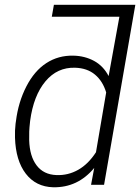

<svg xmlns="http://www.w3.org/2000/svg" viewBox="-20 -770 584 800"><path d="M46.4 -265.1Q56.2 -344.2 89.6 -409.4Q123 -474.6 173.1 -507.1Q223.1 -539.6 286.1 -538.1Q333 -537.1 371.6 -516.4Q410.2 -495.6 432.6 -453.1L477.5 -700.2H195.8L204.6 -750H543.9L413.6 0H359.4L372.6 -70.3Q304.2 12.2 201.7 10.3Q129.4 8.3 87.4 -46.4Q45.4 -101.1 42.5 -196.3Q41.5 -226.6 44.9 -254.9ZM104.5 -255.9Q100.6 -223.1 101.6 -186Q103.5 -119.1 132.6 -80.8Q161.6 -42.5 215.3 -40.5Q263.7 -38.6 305.9 -62.5Q348.1 -86.4 379.9 -135.7L422.4 -384.8Q408.2 -432.1 375.7 -459.2Q343.3 -486.3 293 -487.8Q218.8 -490.2 169.2 -430.9Q119.6 -371.6 105.5 -266.1Z"/></svg>

Font: Roboto Light
Style: Italic
Weight: 300
Italic angle: -12°
Designer: Google
Version: Version 2.134; 2016; ttfautohint (v1.6)